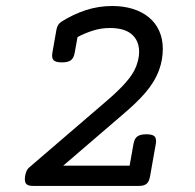

<svg xmlns="http://www.w3.org/2000/svg" viewBox="-20 -610 640 630"><path d="M87.9 0Q71.3 0 65.4 -7.3Q59.6 -14.6 62.5 -33.2Q65.9 -51.8 74.7 -59.6L328.1 -277.3Q348.6 -294.9 364.5 -310.1Q380.4 -325.2 392.3 -338.9Q404.3 -352.5 412.8 -365.5Q421.4 -378.4 426.8 -392.1Q430.7 -402.8 433.6 -414.8Q436.5 -426.8 436.5 -439.9Q436.5 -476.1 412.6 -497.1Q388.7 -518.1 340.8 -518.1Q311.5 -518.1 284.7 -509.5Q257.8 -501 234.4 -488.3L225.1 -437Q222.2 -419.9 212.9 -412.6Q203.6 -405.3 183.1 -405.3Q162.6 -405.3 155.8 -412.6Q148.9 -419.9 151.9 -437L165 -511.7Q168.5 -530.8 181.2 -538.6Q219.7 -563 261.5 -576.7Q303.2 -590.3 348.1 -590.3Q385.7 -590.3 416.5 -580.6Q447.3 -570.8 469 -552.7Q490.7 -534.7 502.4 -508.5Q514.2 -482.4 514.2 -449.7Q514.2 -432.6 511.2 -415Q508.3 -397.5 502 -380.4Q494.6 -360.4 483.6 -342.3Q472.7 -324.2 457.5 -306.4Q442.4 -288.6 423.3 -270.5Q404.3 -252.4 381.3 -232.9L187.5 -66.4H405.3L418 -137.7Q420.9 -154.8 430.4 -162.1Q439.9 -169.4 460.4 -169.4Q481 -169.4 487.5 -162.1Q494.1 -154.8 491.2 -137.7L472.7 -33.2Q469.7 -14.6 461.4 -7.3Q453.1 0 436.5 0Z"/></svg>

Font: Courier Prime
Style: Italic
Weight: 400
Monospace: yes
Designer: Alan Dague-Greene
Foundry: Quote-Unquote Apps
Version: Version 1.202